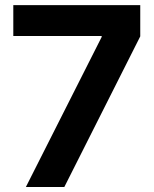

<svg xmlns="http://www.w3.org/2000/svg" viewBox="-20 -748 614 768"><path d="M83.5 0 386.7 -600.1V-604H33.2V-727.5H541V-602.5L237.3 0Z"/></svg>

Font: Inter 18pt
Style: Bold
Weight: 700
Designer: Rasmus Andersson
Foundry: rsms
Version: Version 4.001;git-66647c0bb